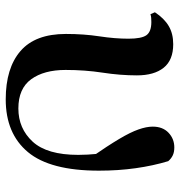

<svg xmlns="http://www.w3.org/2000/svg" viewBox="-0 -592 608 647"><g transform="rotate(90 303.5 -268.0)"><path d="M314.5 16.2Q209 16.2 151.5 -33.5Q93.9 -83.1 93.9 -186.6Q93.9 -246.7 101.9 -299.3Q109.9 -351.9 109.9 -397.3Q109.9 -441.7 98 -458.1Q86.1 -474.5 53.7 -474.5Q46.4 -474.5 39.9 -474Q33.3 -473.5 27.3 -471.5L20.8 -486.5Q41.7 -518.1 67.3 -533.1Q92.8 -548.2 128.5 -548.2Q182 -548.2 207.7 -516.1Q233.5 -484 233.5 -425.8Q233.5 -369.7 224.3 -310Q215.2 -250.4 215.2 -185.4Q215.2 -112.8 246.5 -69.6Q277.9 -26.4 345.1 -26.4Q412.5 -26.4 457 -74.7Q501.4 -123.1 501.4 -228.2Q501.4 -259.1 497.8 -294.4Q494.2 -329.7 488.4 -362.1L507.8 -361.2L509.9 -270.9Q470.9 -327.3 448 -365.7Q425.1 -404.1 415.7 -431.2Q406.2 -458.2 406.2 -479.1Q406.2 -512.9 426.8 -532.4Q447.4 -551.9 476.3 -551.9Q492.1 -551.9 503 -546.7Q514 -541.5 522.6 -531.4Q538.1 -480.2 546.3 -421.8Q554.6 -363.4 554.6 -297.8Q554.6 -133.7 492.1 -58.7Q429.7 16.2 314.5 16.2Z"/></g></svg>

Font: Noto Serif HK ExtraLight
Style: Regular
Weight: 200
Designer: Ryoko NISHIZUKA 西塚涼子 (kana & ideographs); Frank Grießhammer (Latin, Greek & Cyrillic); Wenlong ZHANG 张文龙 (bopomofo); San
Foundry: Adobe
Version: Version 2.002-H1;hotconv 1.1.0;makeotfexe 2.6.0